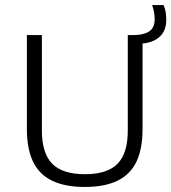

<svg xmlns="http://www.w3.org/2000/svg" viewBox="-20 -734 679 761"><path d="M316.5 7Q237.5 7 186.5 -17.8Q135.5 -42.5 111 -93.2Q86.5 -144 86.5 -223.5V-595H146V-217Q146 -126.5 187 -85Q228 -43.5 316.5 -43.5Q405.5 -43.5 446 -85Q486.5 -126.5 486.5 -217V-595H509Q548.5 -595 570.8 -609.2Q593 -623.5 593 -657Q593 -673 590.5 -686.2Q588 -699.5 583 -714H628.5Q634.5 -699.5 636.8 -686Q639 -672.5 639 -655Q639 -613 613.8 -589.2Q588.5 -565.5 545 -561.5V-223.5Q545 -144 520.8 -93.2Q496.5 -42.5 445.8 -17.8Q395 7 316.5 7Z"/></svg>

Font: Encode Sans SC Light
Style: Regular
Weight: 300
Version: Version 3.002